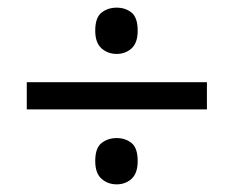

<svg xmlns="http://www.w3.org/2000/svg" viewBox="-20 -603 612 502"><path d="M285 -462Q262 -462 245.5 -476.5Q229 -491 229 -523Q229 -557 245.5 -570Q262 -583 285 -583Q308 -583 324 -570Q340 -557 340 -523Q340 -491 324 -476.5Q308 -462 285 -462ZM50 -317V-388H521V-317ZM285 -121Q262 -121 245.5 -135.5Q229 -150 229 -182Q229 -216 245.5 -229Q262 -242 285 -242Q308 -242 324 -229Q340 -216 340 -182Q340 -150 324 -135.5Q308 -121 285 -121Z"/></svg>

Font: Noto Sans Elymaic
Style: Regular
Weight: 400
Designer: Morgane Pierson
Foundry: Google LLC
Version: Version 1.002; ttfautohint (v1.8.4.7-5d5b)